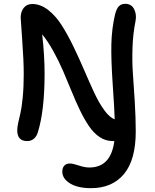

<svg xmlns="http://www.w3.org/2000/svg" viewBox="-20 -776 814 1011"><path d="M459 214.8Q389.2 214.8 348.6 189.7Q308.1 164.6 308.1 127.9Q308.1 107.4 318.6 96.2Q329.1 85 347.2 85Q364.3 85 395 95.5Q425.8 106 450.2 106Q564 106 582 -33.2H573.2Q536.6 -33.2 505.1 -54Q473.6 -74.7 448.7 -111.6Q423.8 -148.4 401.6 -194.3Q379.4 -240.2 357.2 -294.7Q335 -349.1 313 -400.4Q291 -451.7 262 -504.6Q232.9 -557.6 202.1 -595.2Q214.8 -483.4 214.8 -387.2Q214.8 -193.8 179.2 -79.1Q172.9 -58.1 158.7 -45.7Q144.5 -33.2 123 -33.2Q70.8 -33.2 70.8 -89.8Q70.8 -106.4 76.2 -131.1Q81.5 -155.8 87.9 -181.9Q94.2 -208 99.6 -262.7Q105 -317.4 105 -387.2Q105 -455.1 96.9 -565.9Q88.9 -676.8 88.9 -683.1Q88.9 -714.4 105 -734.6Q121.1 -754.9 149.9 -754.9Q192.9 -754.9 233.2 -723.9Q273.4 -692.9 305.4 -642.3Q337.4 -591.8 366.9 -530.5Q396.5 -469.2 423.6 -406Q450.7 -342.8 475.8 -288.6Q501 -234.4 529.1 -195.8Q557.1 -157.2 584 -147.9Q582.5 -200.7 573.5 -331.3Q564.5 -461.9 566.4 -543.7Q568.4 -625.5 585.9 -700.2Q593.3 -730 605.7 -742.9Q618.2 -755.9 639.2 -755.9Q672.4 -755.9 686.3 -727.8Q700.2 -699.7 693.8 -666Q680.2 -599.1 677.7 -524.4Q675.3 -449.7 679.7 -390.6Q684.1 -331.5 689.5 -242.9Q694.8 -154.3 694.8 -84Q694.8 65.9 632.8 140.4Q570.8 214.8 459 214.8Z"/></svg>

Font: Shantell Sans Bouncy
Style: Regular
Weight: 500
Designer: Stephen Nixon, Anya Danilova, Shantell Martin
Foundry: Arrow Type
Version: Version 1.006;[9816181b4]